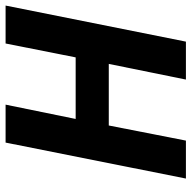

<svg xmlns="http://www.w3.org/2000/svg" viewBox="-19 -673 692 694"><g transform="rotate(-90 327.0 -326.0)"><path d="M28.6 0 158.6 -651.8H295.8L244 -398.5H466.6L516.8 -651.8H653.9L523.5 0H386.4L443 -278.8H220.4L165.8 0Z"/></g></svg>

Font: Source Sans 3
Style: Italic
Weight: 200
Italic angle: -11°
Designer: Paul D. Hunt
Foundry: Adobe
Version: Version 3.046;hotconv 1.0.118;makeotfexe 2.5.65603